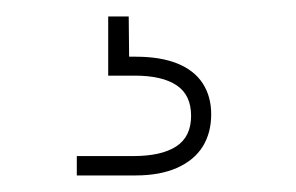

<svg xmlns="http://www.w3.org/2000/svg" viewBox="-20 -20 359 233"><path d="M73.2 169.4H141.6Q175.8 169.4 193.8 157.7Q211.9 146 211.9 120.6Q211.9 95.2 194.3 83.5Q176.8 71.8 143.6 71.8H111.3V0H136.2L136.7 48.8H144.5Q174.8 48.8 195.3 57.1Q215.8 65.4 226.1 81.3Q236.3 97.2 236.3 118.7Q236.3 141.1 226.1 157.7Q215.8 174.3 195.1 183.6Q174.3 192.9 144.5 192.9H73.2Z"/></svg>

Font: Wand UI Pro
Style: Regular
Weight: 400
Designer: Andreas Faust
Version: Version 1.003;FEAKit 1.0